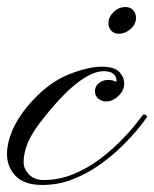

<svg xmlns="http://www.w3.org/2000/svg" viewBox="-20 -525 440 548"><path d="M101.1 2.9Q49.3 2.9 24.7 -22.7Q0 -48.3 0 -85Q0 -116.7 14.9 -152.1Q29.8 -187.5 60.5 -224.1Q113.8 -286.6 173.1 -311.3Q232.4 -335.9 275.4 -334.5Q308.1 -333.5 321 -319.1Q334 -304.7 334.5 -289.1Q335.4 -268.1 318.6 -251.7Q301.8 -235.4 282.7 -235.4Q271.5 -235.4 261.5 -242.7Q251.5 -250 251 -264.2Q250.5 -277.8 261.5 -287.1Q272.5 -296.4 287.6 -296.9Q299.3 -297.4 312.5 -291.5V-293.5Q312.5 -306.2 304 -314Q295.4 -321.8 275.4 -321.8Q242.7 -321.8 197 -285.6Q151.4 -249.5 93.8 -174.3Q66.9 -138.7 57.1 -111.6Q47.4 -84.5 47.4 -63Q47.4 -42 63.2 -26.6Q79.1 -11.2 104 -11.2Q147.9 -11.2 187.7 -27.3Q227.5 -43.5 261 -68.1Q294.4 -92.8 320.8 -119.1Q347.2 -145.5 364.3 -167Q381.3 -188.5 388.2 -197.3Q390.6 -200.2 396 -196.5Q401.4 -192.9 398.9 -189.9Q392.6 -180.2 374.5 -158Q356.4 -135.7 328.9 -108.4Q301.3 -81.1 265.9 -55.7Q230.5 -30.3 188.7 -13.7Q147 2.9 101.1 2.9ZM319.3 -428.7Q305.7 -428.7 297.6 -437.3Q289.6 -445.8 289.6 -459Q289.6 -476.1 304 -490.5Q318.4 -504.9 338.4 -504.9Q352.1 -504.9 360.1 -495.8Q368.2 -486.8 368.2 -474.1Q368.2 -456.1 352.8 -442.4Q337.4 -428.7 319.3 -428.7Z"/></svg>

Font: Pinyon Script
Style: Regular
Weight: 400
Designer: Nicole Fally, Eben Sorkin
Foundry: Sorkin Type Co.
Version: Version 1.008; ttfautohint (v1.8.4.7-5d5b)